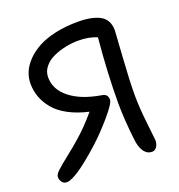

<svg xmlns="http://www.w3.org/2000/svg" viewBox="-131 -787 874 939"><g transform="rotate(-20 306.5 -317.0)"><path d="M59.1 41Q43.5 41 34.7 29.1Q25.9 17.1 25.9 2Q25.9 -10.3 44.2 -27.8Q62.5 -45.4 105.7 -79.3Q148.9 -113.3 176.8 -138.2Q229 -183.6 280.8 -245.1Q220.7 -258.8 176.3 -282.7Q131.8 -306.6 106.2 -337.6Q80.6 -368.7 68.4 -402.3Q56.2 -436 56.2 -473.1Q56.2 -502.9 68.1 -531.7Q80.1 -560.5 105.7 -587.2Q131.3 -613.8 168.2 -634Q205.1 -654.3 259 -666.3Q313 -678.2 377 -678.2Q451.2 -678.2 492.2 -655.3Q533.2 -632.3 533.2 -576.2Q533.2 -571.3 524.7 -445.3Q516.1 -319.3 516.1 -244.1Q516.1 -182.6 526.1 -94.2Q536.1 -5.9 536.1 -3.9Q536.1 15.6 526.6 29.8Q517.1 43.9 501 43.9Q478.5 43.9 463.1 24.7Q447.8 5.4 441.9 -26.9Q440.4 -36.6 437.3 -64Q434.1 -91.3 430.4 -141.4Q426.8 -191.4 426.8 -233.9Q426.8 -390.1 443.8 -573.2Q401.9 -590.8 346.2 -590.8Q313.5 -590.8 280 -583.7Q246.6 -576.7 216.3 -563Q186 -549.3 167 -525.6Q147.9 -502 147.9 -472.2Q147.9 -408.7 204.8 -363.3Q261.7 -317.9 362.8 -300.8Q380.9 -297.9 387.9 -289.6Q395 -281.2 395 -266.1Q395 -247.6 343.8 -187.7Q292.5 -127.9 244.1 -84Q106 41 59.1 41Z"/></g></svg>

Font: Shantell Sans Bouncy
Style: Regular
Weight: 400
Designer: Stephen Nixon, Anya Danilova, Shantell Martin
Foundry: Arrow Type
Version: Version 1.006;[9816181b4]